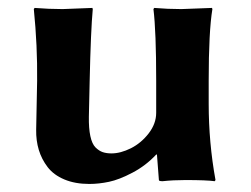

<svg xmlns="http://www.w3.org/2000/svg" viewBox="-20 -452 631 482"><path d="M372.1 -64H374L378.9 0C378.9 2 382 2.9 388.2 2.9C405.8 1 424.8 0 445.3 0C481.1 0 505.7 1 519 2.9L521 0C509.6 -62.5 503.9 -126.5 503.9 -191.9V-249C503.9 -331.7 507 -391.8 513.2 -429.2L512.2 -432.1L435.1 -429.2C412.3 -429.2 389.6 -430.2 367.2 -432.1L365.2 -429.2C369.8 -391.8 372.1 -331.7 372.1 -249V-168.9C372.1 -150.7 365.8 -133.5 353.3 -117.2C340.7 -100.9 325.8 -88.5 308.6 -79.8C291.3 -71.2 275.1 -66.9 259.8 -66.9C251.3 -66.9 244 -68 237.8 -70.1C231.6 -72.2 225.6 -76.2 219.7 -82C213.9 -87.9 209.6 -97.3 206.8 -110.4C204 -123.4 202.8 -139.6 203.1 -159.2L205.1 -249C207 -333.7 209.6 -393.7 212.9 -429.2L211.9 -432.1L137.2 -429.2C114.4 -429.2 91 -430.2 66.9 -432.1L64.9 -429.2C71.1 -367.4 73.9 -307.3 73.2 -249L70.8 -126C70.5 -108.1 72.7 -91.3 77.4 -75.7C82.1 -60.1 89.5 -45.7 99.6 -32.5C109.7 -19.3 123.7 -9 141.6 -1.5C159.5 6 180.3 9.8 204.1 9.8C220.1 9.8 236.6 8 253.7 4.4C270.8 0.8 290.4 -6.8 312.7 -18.6C335 -30.3 354.8 -45.4 372.1 -64Z"/></svg>

Font: Linux Biolinum G
Style: Bold
Weight: 700
Designer: Philipp H. Poll
Foundry: Philipp H. Poll
Version: Version 1.1.0